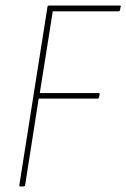

<svg xmlns="http://www.w3.org/2000/svg" viewBox="-20 -675 457 695"><path d="M54 0Q49 0 50 -5L152 -651Q153 -655 158 -655H413Q418 -655 417 -651L414 -638Q413 -634 409 -634H171L124 -338H337Q342 -338 341 -334L338 -321Q337 -318 333 -318H120L71 -5Q70 0 65 0Z"/></svg>

Font: Sofia Sans Condensed Thin
Style: Italic
Weight: 250
Italic angle: -9°
Version: Version 4.100